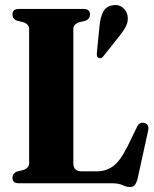

<svg xmlns="http://www.w3.org/2000/svg" viewBox="-20 -736 620 771"><path d="M324 -653 297 -646.5Q274.5 -638.5 274.5 -619V-80.5Q274.5 -48 307 -48H369Q405.5 -48 434 -68.5Q462.5 -89 491.5 -147L529.5 -225Q539 -247 559.5 -242.5Q581 -237 574.5 -209.5L533 -20.5Q528 -1 521.2 7Q514.5 15 502 15Q488.5 15 472.5 7.5Q456.5 0 430.5 0H55.5Q30 0 30 -22.5Q30 -39.5 47.5 -47L74.5 -53.5Q97 -61.5 97 -81V-619Q97 -638.5 74.5 -646.5L47.5 -653Q30 -660.5 30 -677.5Q30 -700 55.5 -700H316Q341.5 -700 341.5 -677.5Q341.5 -660.5 324 -653ZM379.5 -631Q382.5 -665.5 394 -687.8Q405.5 -710 430.5 -714.5Q455 -719.5 471.8 -706.2Q488.5 -693 492 -674Q496 -651 486.5 -632Q477 -613 459.5 -591.5L395 -510Q386.5 -498.5 375.5 -504Q370 -507 369.2 -512.5Q368.5 -518 369 -524.5Z"/></svg>

Font: Fraunces 144pt S050
Style: Bold
Weight: 700
Version: Version 1.000; ttfautohint (v1.8.3)